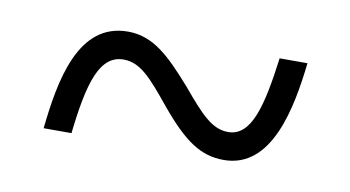

<svg xmlns="http://www.w3.org/2000/svg" viewBox="-34 -502 533 292"><g transform="rotate(10 232.5 -356.5)"><path d="M44 -273H87C96 -353 109 -397 146 -397C172 -397 190 -376 221 -338C260 -291 286 -273 322 -273C396 -273 414 -369 422 -440H379C369 -364 357 -316 321 -316C296 -316 278 -336 247 -373C210 -415 184 -440 145 -440C68 -440 52 -348 44 -273Z"/></g></svg>

Font: Noto Serif Thai Condensed Light
Style: Regular
Weight: 300
Width: 3
Designer: Monotype Design Team
Foundry: Monotype Imaging Inc.
Version: Version 2.002